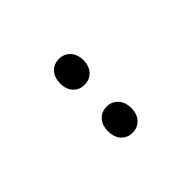

<svg xmlns="http://www.w3.org/2000/svg" viewBox="17 -898 467 467"><g transform="rotate(45 250.0 -665.0)"><path d="M168 -625Q147 -625 135 -636.2Q123 -647.5 123 -665Q123 -682.1 135 -693.6Q147 -705.1 168 -705.1Q188 -705.1 200 -693.6Q211.9 -682.1 211.9 -665Q211.9 -647.5 200.2 -636.2Q188.5 -625 168 -625ZM332 -625Q311.5 -625 299.3 -636.2Q287.1 -647.5 287.1 -665Q287.1 -682.1 299.3 -693.6Q311.5 -705.1 332 -705.1Q353 -705.1 365 -693.6Q377 -682.1 377 -665Q377 -647.5 365 -636.2Q353 -625 332 -625Z"/></g></svg>

Font: Creato Display
Style: Regular
Weight: 400
Version: Version 1.000